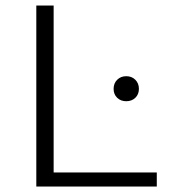

<svg xmlns="http://www.w3.org/2000/svg" viewBox="-20 -678 614 698"><path d="M550 -51V0H112V-658H175V-51ZM393 -355Q393 -375 406 -388Q419 -401 439 -401Q459 -401 472 -388Q485 -375 485 -355Q485 -335 472 -322.5Q459 -310 439 -310Q419 -310 406 -322.5Q393 -335 393 -355Z"/></svg>

Font: Ysabeau SC Semilight
Style: Regular
Weight: 300
Designer: Christian Thalmann (Catharsis Fonts)
Version: Version 0.003